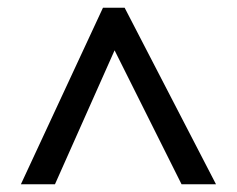

<svg xmlns="http://www.w3.org/2000/svg" viewBox="-20 -739 612 496"><path d="M34 -263H122L276 -609L449 -263H538L302 -719H246Z"/></svg>

Font: Noto Sans Gujarati UI Medium
Style: Regular
Weight: 500
Designer: Jelle Bosma - Monotype Design Team, Universal Thirst
Foundry: Monotype Imaging Inc.
Version: Version 2.106